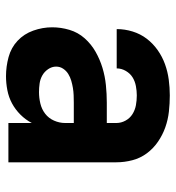

<svg xmlns="http://www.w3.org/2000/svg" viewBox="7 -585 586 640"><g transform="rotate(90 300.0 -265.0)"><path d="M234 8Q202 8 170.5 -0.5Q139 -9 116 -30.5Q93 -52 82 -83Q71 -114 71 -146Q71 -175 79.5 -203.5Q88 -232 107.5 -254Q127 -276 152.5 -290.5Q178 -305 206 -313.5Q234 -322 263.5 -325Q293 -328 322 -328H390V-360Q390 -376 382 -390.5Q374 -405 360.5 -413.5Q347 -422 331 -425Q315 -428 298 -428Q283 -428 267 -425Q251 -422 238 -414Q225 -406 216.5 -391.5Q208 -377 208 -361H77Q77 -361 77 -361Q77 -361 77 -362Q77 -388 85 -414Q93 -440 109 -461Q125 -482 147 -497.5Q169 -513 194 -522Q219 -531 245.5 -534.5Q272 -538 298 -538Q325 -538 352 -535Q379 -532 404.5 -523Q430 -514 452.5 -498.5Q475 -483 491 -461.5Q507 -440 514 -413.5Q521 -387 521 -360V0H390V-78Q379 -57 362 -40Q345 -23 324.5 -12Q304 -1 280.5 3.5Q257 8 234 8ZM287 -102Q306 -102 325 -106.5Q344 -111 359 -122.5Q374 -134 382 -152Q390 -170 390 -189V-218H322Q310 -218 297.5 -217.5Q285 -217 273 -215Q261 -213 249 -209.5Q237 -206 226.5 -199.5Q216 -193 209 -182.5Q202 -172 202 -159Q202 -145 210.5 -132.5Q219 -120 231.5 -113Q244 -106 258.5 -104Q273 -102 287 -102Z"/></g></svg>

Font: Iosevka Curly XBdEx
Style: Regular
Weight: 800
Width: 7
Monospace: yes
Designer: Belleve Invis
Foundry: Belleve Invis
Version: Version 11.1.0; ttfautohint (v1.8.3)